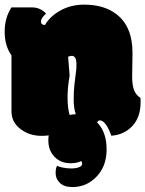

<svg xmlns="http://www.w3.org/2000/svg" viewBox="-26 -565 614 811"><path d="M268.1 -79.6Q276.9 -81.5 293.9 -82.5Q285.2 -109.4 285.2 -144.8Q285.2 -180.2 288.3 -206.3Q291.5 -232.4 292.7 -243.7Q293.9 -254.9 295.4 -264.6Q296.9 -274.4 296.9 -293.5Q296.9 -312.5 291.7 -320.8Q286.6 -329.1 277.6 -329.1Q268.6 -329.1 261.7 -325.2L268.1 -245.6Q259.3 -196.3 259.3 -152.8Q259.3 -109.4 268.1 -79.6ZM532.2 -241.7Q532.2 -206.5 540 -185.1Q547.9 -163.6 567.4 -151.4Q567.9 -148.9 567.9 -142.1V-133.3Q567.9 -69.8 533 -32.7Q498 4.4 444.3 8.3Q434.6 -19 422.4 -37.6Q408.7 -56.6 396 -56.6Q389.2 -56.6 383.8 -48.3Q424.3 -7.8 424.3 65.9Q424.3 139.6 378.9 184.1Q337.9 225.1 279.8 225.1Q244.6 225.1 226.8 207.5Q209 189.9 209 167.2Q209 144.5 215.3 134.8Q220.7 139.2 238.3 142.8Q255.9 146.5 274.9 146.5Q293.9 146.5 307.6 141.4Q321.3 136.2 321.3 126.5Q321.3 122.1 317.4 115.2Q299.3 124.5 272 124.5Q230.5 124.5 204.3 97.4Q178.2 70.3 178.2 28.3Q178.2 17.1 179.7 6.8Q166.5 8.8 149.9 8.8Q100.6 8.8 64.5 -17.1Q22.5 -46.4 22.5 -94.7V-331.1Q-6.3 -371.6 -6.3 -430.9Q-6.3 -490.2 22.5 -533.7H109.4Q144 -533.7 168.5 -507.8Q147 -487.8 147 -474.6Q147 -459.5 164.1 -459.5Q185.5 -496.6 229.7 -521Q273.9 -545.4 330.1 -545.4Q414.6 -545.4 467.3 -503.9Q533.7 -451.7 533.7 -341.8Z"/></svg>

Font: Modak
Style: Regular
Weight: 400
Version: Version 1.036;PS Version 1.000;hotconv 1.0.79;makeotf.lib2.5